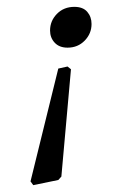

<svg xmlns="http://www.w3.org/2000/svg" viewBox="-20 -538 343 560"><path d="M187 -336 159 -23 150 -13 77 2 69 -9 150 -338 177 -344ZM247 -468Q247 -440 227 -419.5Q207 -399 177 -399Q153 -399 139.5 -413.5Q126 -428 126 -449Q126 -477 146 -497.5Q166 -518 197 -518Q222 -518 234.5 -503.5Q247 -489 247 -468Z"/></svg>

Font: Alegreya SC
Style: Italic
Weight: 400
Italic angle: -7°
Designer: Juan Pablo del Peral
Foundry: Huerta Tipografica
Version: Version 2.007; ttfautohint (v1.6)